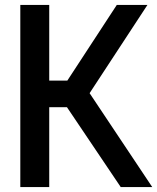

<svg xmlns="http://www.w3.org/2000/svg" viewBox="-20 -760 638 780"><path d="M62.5 0V-740H180V-432.5H253.5L454.5 -740H579L344 -381.5L598.5 0H470.5L252 -324.5H180V0Z"/></svg>

Font: Encode Sans Condensed SemiBold
Style: Regular
Weight: 600
Width: 3
Designer: Multiple Designers
Foundry: Impallari Type
Version: Version 3.000; ttfautohint (v1.8.3) -l 8 -r 50 -G 200 -x 14 